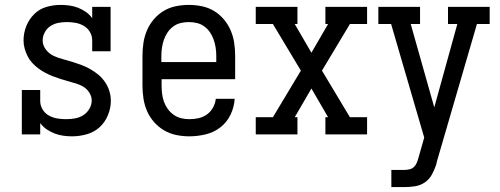

<svg xmlns="http://www.w3.org/2000/svg" viewBox="-20 -548 2040 783"><path d="M274 8Q256 8 238 5.5Q220 3 203 -3.5Q186 -10 170.5 -20.5Q155 -31 144 -46V0H69V-181H144V-136Q144 -118 153.5 -102Q163 -86 179 -77Q195 -68 213 -65Q231 -62 249 -62Q267 -62 285 -65Q303 -68 318.5 -77.5Q334 -87 344 -103.5Q354 -120 354 -138Q354 -154 345 -169Q336 -184 322 -193Q308 -202 291.5 -207Q275 -212 259 -216.5Q243 -221 227 -226Q211 -231 195.5 -237Q180 -243 165 -251Q150 -259 136.5 -269Q123 -279 111.5 -291.5Q100 -304 92.5 -319Q85 -334 80.5 -350Q76 -366 76 -383Q76 -413 87 -441Q98 -469 119 -490Q140 -511 168.5 -519.5Q197 -528 227 -528Q245 -528 263 -525.5Q281 -523 298 -516.5Q315 -510 330 -499.5Q345 -489 356 -474V-520H431V-339H356V-384Q356 -402 346.5 -418Q337 -434 321 -443Q305 -452 287.5 -455Q270 -458 252 -458Q234 -458 217 -454.5Q200 -451 185.5 -441.5Q171 -432 162.5 -416Q154 -400 154 -383Q154 -363 167 -346Q180 -329 198 -320.5Q216 -312 235.5 -307Q255 -302 274 -296Q293 -290 312 -283Q331 -276 348.5 -266Q366 -256 381.5 -243Q397 -230 408.5 -213Q420 -196 426 -176.5Q432 -157 432 -137Q432 -107 420 -78Q408 -49 386 -29Q364 -9 334 -0.5Q304 8 274 8Z M752 8Q725 8 698.5 2.5Q672 -3 649 -16.5Q626 -30 608 -50.5Q590 -71 579.5 -95.5Q569 -120 565 -146.5Q561 -173 561 -200V-320Q561 -347 565 -373.5Q569 -400 579.5 -424.5Q590 -449 607.5 -469.5Q625 -490 647.5 -503.5Q670 -517 696.5 -522.5Q723 -528 750 -528Q777 -528 803.5 -522.5Q830 -517 852.5 -503.5Q875 -490 892.5 -469.5Q910 -449 920.5 -424.5Q931 -400 935 -373.5Q939 -347 939 -320V-225H639V-200Q639 -183 641 -166Q643 -149 648.5 -133.5Q654 -118 664 -104Q674 -90 688 -80Q702 -70 718.5 -66Q735 -62 752 -62Q771 -62 789.5 -66Q808 -70 823.5 -81Q839 -92 848.5 -109Q858 -126 860 -145H937Q935 -111 920 -80Q905 -49 878.5 -28.5Q852 -8 818.5 0Q785 8 752 8ZM862 -295V-320Q862 -337 859.5 -353.5Q857 -370 851.5 -386Q846 -402 836.5 -416Q827 -430 813.5 -440Q800 -450 783.5 -454Q767 -458 750 -458Q733 -458 716.5 -454Q700 -450 686.5 -440Q673 -430 663.5 -416Q654 -402 648.5 -386Q643 -370 640.5 -353.5Q638 -337 638 -320V-295Z M1023 0V-70H1093L1207 -260L1093 -450H1023V-520H1193V-450H1182L1250 -333L1318 -450H1307V-520H1477V-450H1407L1293 -260L1407 -70H1477V0H1307V-70H1318L1250 -187L1182 -70H1193V0Z M1576 215V145H1629Q1639 145 1650 142.5Q1661 140 1668.5 132.5Q1676 125 1680 115Q1684 105 1687 94L1710 13L1575 -450H1523V-520H1693V-450H1655L1751 -110L1845 -450H1807V-520H1977V-450H1925L1761 113Q1761 116 1760 118Q1759 120 1759 123Q1752 144 1741.5 163.5Q1731 183 1713 195.5Q1695 208 1673 211.5Q1651 215 1629 215Z"/></svg>

Font: Iosevka Slab
Style: Regular
Weight: 400
Monospace: yes
Designer: Belleve Invis
Foundry: Belleve Invis
Version: Version 11.2.4; ttfautohint (v1.8.3)